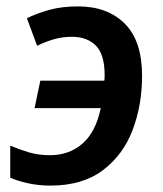

<svg xmlns="http://www.w3.org/2000/svg" viewBox="-20 -570 510 600"><path d="M137 10Q238 10 301.5 -38Q365 -86 394.5 -164Q424 -242 424 -333Q424 -442 370 -496Q316 -550 224 -550Q174 -550 135.5 -539.5Q97 -529 64 -513L96 -427Q123 -440 149 -447.5Q175 -455 205 -455Q252 -455 279.5 -427.5Q307 -400 307 -335Q307 -323 306 -318H106L88 -232H295Q279 -157 237.5 -121Q196 -85 136 -85Q100 -85 70 -94Q40 -103 12 -115V-15Q33 -5 66.5 2.5Q100 10 137 10Z"/></svg>

Font: Noto Sans UI Medium
Style: Italic
Weight: 500
Italic angle: -12°
Designer: Monotype Design Team
Foundry: Monotype Imaging Inc.
Version: Version 1.901